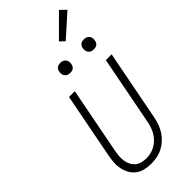

<svg xmlns="http://www.w3.org/2000/svg" viewBox="-346 -1172 1242 1242"><g transform="rotate(-45 275.0 -551.0)"><path d="M219 12Q189 12 161.5 5.5Q134 -1 112 -17Q90 -33 76.5 -57Q63 -81 57 -108.5Q51 -136 53 -165.5Q55 -195 61 -225L147 -670H200L112 -216Q108 -194 106 -172Q104 -150 107 -129.5Q110 -109 119 -90.5Q128 -72 143 -59Q158 -46 178.5 -40.5Q199 -35 221 -35Q241 -35 261 -39.5Q281 -44 300 -54.5Q319 -65 335.5 -81Q352 -97 363 -115.5Q374 -134 381 -154Q388 -174 392 -194L484 -670H537L443 -185Q438 -160 429 -134.5Q420 -109 405 -85.5Q390 -62 368.5 -42.5Q347 -23 322.5 -10.5Q298 2 271.5 7Q245 12 219 12ZM479 -774Q467 -774 457 -778Q447 -782 441 -790.5Q435 -799 433 -810Q431 -821 434 -833Q435 -840 439.5 -847Q444 -854 450 -858.5Q456 -863 463.5 -864.5Q471 -866 479 -866Q490 -866 500 -862Q510 -858 516.5 -849.5Q523 -841 524.5 -830Q526 -819 523 -807Q522 -800 518 -793Q514 -786 507.5 -781.5Q501 -777 493.5 -775.5Q486 -774 479 -774ZM263 -774Q252 -774 242 -778Q232 -782 225.5 -790.5Q219 -799 217.5 -810Q216 -821 219 -833Q220 -840 224 -847Q228 -854 234.5 -858.5Q241 -863 248.5 -864.5Q256 -866 263 -866Q275 -866 285 -862Q295 -858 301 -849.5Q307 -841 309 -830Q311 -819 308 -807Q307 -800 302.5 -793Q298 -786 292 -781.5Q286 -777 278.5 -775.5Q271 -774 263 -774ZM387 -940 355 -970 499 -1114 539 -1076Z"/></g></svg>

Font: Lode Dark
Style: Italic
Weight: 400
Italic angle: -11°
Monospace: yes
Designer: Belleve Invis
Foundry: Belleve Invis
Version: Version 29.2.0; ttfautohint (v1.8.3)